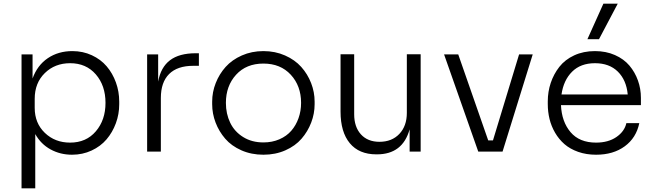

<svg xmlns="http://www.w3.org/2000/svg" viewBox="-20 -825 3555 1045"><path d="M171.9 200.2H97.2V-528.8H157.2V-397.9Q183.1 -469.7 240.2 -508.3Q297.4 -546.9 374 -546.9Q431.2 -546.9 479.7 -524.4Q528.3 -502 560.5 -464.1Q592.8 -426.3 610.8 -376.5Q628.9 -326.7 628.9 -272V-257.8Q628.9 -203.6 610.6 -154.1Q592.3 -104.5 559.8 -66.4Q527.3 -28.3 478.3 -5.6Q429.2 17.1 372.1 17.1Q308.1 17.1 255.4 -11.7Q202.6 -40.5 171.9 -95.2ZM361.8 -48.8Q449.2 -48.8 501.7 -110.4Q554.2 -171.9 554.2 -265.1Q554.2 -359.4 501.5 -420.2Q448.7 -481 361.8 -481Q278.8 -481 223.9 -427.2Q168.9 -373.5 168.9 -287.1V-237.8Q168.9 -154.8 224.1 -101.8Q279.3 -48.8 361.8 -48.8Z M855.5 0H780.8V-528.8H840.8V-380.9Q855 -459 905.3 -497.1Q955.6 -535.2 1045.4 -535.2H1062.5V-466.8H1031.7Q945.3 -466.8 900.4 -422.1Q855.5 -377.4 855.5 -292Z M1134.8 -257.8V-272Q1134.8 -323.7 1154.1 -372.8Q1173.3 -421.9 1208 -460.7Q1242.7 -499.5 1296.4 -523.2Q1350.1 -546.9 1413.6 -546.9Q1477.5 -546.9 1531.2 -523.2Q1585 -499.5 1619.6 -460.7Q1654.3 -421.9 1673.3 -372.8Q1692.4 -323.7 1692.4 -272V-257.8Q1692.4 -206.5 1673.8 -158Q1655.3 -109.4 1621.3 -70.1Q1587.4 -30.8 1533.2 -6.8Q1479 17.1 1413.6 17.1Q1348.1 17.1 1293.9 -6.8Q1239.7 -30.8 1205.8 -70.1Q1171.9 -109.4 1153.3 -158Q1134.8 -206.5 1134.8 -257.8ZM1413.6 -49.8Q1461.4 -49.8 1500.7 -66.9Q1540 -84 1565.4 -113.3Q1590.8 -142.6 1604.7 -181.6Q1618.7 -220.7 1618.7 -265.1Q1618.7 -357.4 1562.7 -418.2Q1506.8 -479 1413.6 -479Q1320.3 -479 1264.9 -418.2Q1209.5 -357.4 1209.5 -265.1Q1209.5 -205.6 1232.9 -157Q1256.3 -108.4 1303.5 -79.1Q1350.6 -49.8 1413.6 -49.8Z M2031.7 15.1H2028.3Q1934.1 15.1 1883.8 -45.7Q1833.5 -106.4 1833.5 -217.8V-529.8H1907.7V-203.1Q1907.7 -134.3 1944.3 -93.8Q1981 -53.2 2045.4 -53.2Q2112.8 -53.2 2153.6 -96.2Q2194.3 -139.2 2194.3 -210.9V-529.8H2269.5V0H2209.5V-121.1Q2171.4 15.1 2031.7 15.1Z M2715.3 0H2583L2397 -528.8H2474.1L2637.2 -61H2663.1L2805.2 -528.8H2879.4Z M3240.2 -611.8H3177.2L3264.2 -805.2H3342.3ZM3224.1 17.1Q3170.9 17.1 3126.7 1.5Q3082.5 -14.2 3052.2 -40.5Q3022 -66.9 3001.2 -102.5Q2980.5 -138.2 2970.9 -177.5Q2961.4 -216.8 2961.4 -258.8V-272.9Q2961.4 -325.7 2977.5 -373.8Q2993.7 -421.9 3024.4 -461.2Q3055.2 -500.5 3105.2 -523.7Q3155.3 -546.9 3218.3 -546.9Q3278.3 -546.9 3326.9 -525.4Q3375.5 -503.9 3405.8 -468Q3436 -432.1 3452.1 -387Q3468.3 -341.8 3468.3 -292V-252.9H3033.2Q3037.1 -162.6 3085.4 -105.7Q3133.8 -48.8 3224.1 -48.8Q3290.5 -48.8 3334.7 -79.1Q3378.9 -109.4 3389.2 -154.8H3459.5Q3442.9 -74.7 3380.4 -28.8Q3317.9 17.1 3224.1 17.1ZM3036.1 -311H3396.5Q3389.2 -389.2 3342.8 -435.1Q3296.4 -481 3218.3 -481Q3140.1 -481 3093.8 -434.8Q3047.4 -388.7 3036.1 -311Z"/></svg>

Font: Sora Light
Style: Regular
Weight: 300
Designer: Jonathan Barnbrook, Julián Moncada
Foundry: Barnbrook Fonts
Version: Version 2.000